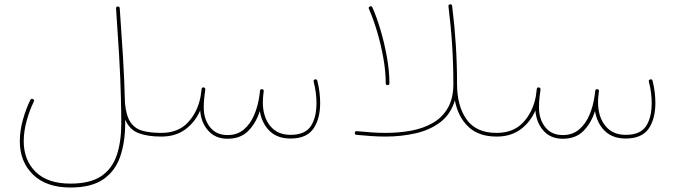

<svg xmlns="http://www.w3.org/2000/svg" viewBox="-20 -629 3064 865"><path d="M69.3 7.3Q69.3 -41 83.7 -91.3Q98.1 -141.6 116.7 -178.7Q120.1 -186.5 128.4 -182.6Q136.2 -179.2 132.3 -170.9Q114.3 -135.3 100.6 -86.7Q86.9 -38.1 86.9 7.3Q86.9 92.3 140.6 145.3Q194.3 198.2 297.4 198.2Q386.2 198.2 436 164.6Q485.8 130.9 506.1 69.8Q526.4 8.8 526.4 -72.3Q526.4 -124 524.9 -177.7Q524.9 -179.2 524.9 -181.2V-183.1Q522.5 -280.3 516.6 -379.9Q510.7 -479.5 502.9 -590.8Q502 -598.6 510.7 -599.6Q518.6 -600.6 519.5 -591.8Q527.8 -475.1 534.2 -370.8Q540.5 -266.6 543 -164.1Q548.3 -107.9 567.4 -79.1Q586.4 -50.3 620.6 -40.3Q654.8 -30.3 706.5 -30.3H707Q715.3 -30.3 715.3 -22Q715.3 -13.7 707 -13.7H706.5Q645 -13.7 604.5 -29.1Q564 -44.4 543.9 -89.8Q543.9 -81.1 543.9 -72.3Q543.9 10.7 521.7 75.9Q499.5 141.1 445.8 178.5Q392.1 215.8 297.4 215.8Q188.5 215.8 128.9 157.7Q69.3 99.6 69.3 7.3Z M698.7 -22Q698.7 -30.3 707 -30.3Q782.7 -30.3 826.7 -77.4Q870.6 -124.5 883.8 -194.8Q885.3 -208 888.2 -228.5Q888.7 -232.4 892.1 -234.4Q892.1 -234.4 892.1 -234.4Q893.1 -234.9 893.6 -234.9Q894 -235.4 894.5 -235.4Q896 -235.8 896 -235.4Q896.5 -235.4 897 -235.4Q904.8 -234.4 904.8 -226.6V-226.1V-225.6V-224.1Q903.3 -209 900.9 -194.8Q897.9 -171.4 897.9 -145Q897.9 -92.3 926 -56.4Q954.1 -20.5 1005.4 -20.5Q1048.8 -20.5 1078.4 -45.4Q1107.9 -70.3 1125.2 -111.1Q1142.6 -151.9 1148.9 -199.7Q1149.9 -209 1151.4 -219.7Q1152.3 -228 1160.6 -227.1Q1169.4 -226.1 1168 -217.8Q1167 -206.5 1165.5 -195.8Q1164.1 -181.6 1164.1 -169.4Q1164.1 -103 1196.8 -62.3Q1229.5 -21.5 1288.6 -21.5Q1354 -21.5 1379.9 -60.1Q1405.8 -98.6 1405.8 -165.5Q1405.8 -186.5 1402.8 -210.4Q1399.9 -234.4 1393.1 -261.2Q1391.1 -269 1398.4 -271Q1407.2 -273.9 1409.7 -265.1Q1416.5 -237.8 1419.4 -212.9Q1422.4 -188 1422.4 -165.5Q1422.4 -92.8 1391.6 -48.8Q1360.8 -4.9 1288.6 -4.9Q1229.5 -4.9 1194.6 -39.1Q1159.7 -73.2 1150.4 -128.9Q1133.8 -75.2 1098.9 -39.6Q1064 -3.9 1005.4 -3.9Q950.2 -3.9 918 -40.5Q885.7 -77.1 881.8 -131.3Q859.4 -79.1 815.4 -46.4Q771.5 -13.7 707 -13.7Q698.7 -13.7 698.7 -22Z M2000.5 -600.1Q1999.5 -608.4 2007.3 -609.4Q2016.1 -610.4 2017.1 -602.1Q2028.3 -510.3 2033.7 -424.6Q2039.1 -338.9 2039.1 -251Q2039.1 -150.9 2082.3 -90.6Q2125.5 -30.3 2216.8 -30.3H2217.3Q2225.6 -30.3 2225.6 -22Q2225.6 -13.7 2217.3 -13.7H2216.8Q2136.7 -13.7 2090.1 -57.9Q2043.5 -102.1 2029.3 -176.8Q2010.7 -114.7 1964.4 -79.1Q1918 -43.5 1853.3 -28.6Q1788.6 -13.7 1716.8 -13.7Q1686.5 -13.7 1653.6 -15.9Q1620.6 -18.1 1585.9 -21.5Q1577.6 -22.5 1578.6 -30.8Q1579.6 -39.1 1587.9 -38.1Q1622.6 -34.7 1654.8 -32.5Q1687 -30.3 1716.8 -30.3Q1778.3 -30.3 1833.3 -40.5Q1888.2 -50.8 1930.9 -75.7Q1973.6 -100.6 1998 -143.3Q2022.5 -186 2022.5 -251Q2022.5 -338.4 2017.1 -423.6Q2011.7 -508.8 2000.5 -600.1ZM1642.1 -588.9Q1638.7 -595.7 1646 -599.6Q1654.3 -604 1657.7 -595.7Q1677.2 -551.8 1694.6 -493.2Q1711.9 -434.6 1723.1 -372.1Q1734.4 -309.6 1734.4 -253.9Q1734.4 -245.6 1726.1 -245.6Q1717.8 -245.6 1717.8 -253.9Q1717.8 -307.6 1706.8 -368.9Q1695.8 -430.2 1678.5 -488Q1661.1 -545.9 1642.1 -588.9Z M2209 -22Q2209 -30.3 2217.3 -30.3Q2293 -30.3 2336.9 -77.4Q2380.9 -124.5 2394 -194.8Q2395.5 -208 2398.4 -228.5Q2398.9 -232.4 2402.3 -234.4Q2402.3 -234.4 2402.3 -234.4Q2403.3 -234.9 2403.8 -234.9Q2404.3 -235.4 2404.8 -235.4Q2406.2 -235.8 2406.2 -235.4Q2406.7 -235.4 2407.2 -235.4Q2415 -234.4 2415 -226.6V-226.1V-225.6V-224.1Q2413.6 -209 2411.1 -194.8Q2408.2 -171.4 2408.2 -145Q2408.2 -92.3 2436.3 -56.4Q2464.4 -20.5 2515.6 -20.5Q2559.1 -20.5 2588.6 -45.4Q2618.2 -70.3 2635.5 -111.1Q2652.8 -151.9 2659.2 -199.7Q2660.2 -209 2661.6 -219.7Q2662.6 -228 2670.9 -227.1Q2679.7 -226.1 2678.2 -217.8Q2677.2 -206.5 2675.8 -195.8Q2674.3 -181.6 2674.3 -169.4Q2674.3 -103 2707 -62.3Q2739.7 -21.5 2798.8 -21.5Q2864.3 -21.5 2890.1 -60.1Q2916 -98.6 2916 -165.5Q2916 -186.5 2913.1 -210.4Q2910.2 -234.4 2903.3 -261.2Q2901.4 -269 2908.7 -271Q2917.5 -273.9 2919.9 -265.1Q2926.8 -237.8 2929.7 -212.9Q2932.6 -188 2932.6 -165.5Q2932.6 -92.8 2901.9 -48.8Q2871.1 -4.9 2798.8 -4.9Q2739.7 -4.9 2704.8 -39.1Q2669.9 -73.2 2660.6 -128.9Q2644 -75.2 2609.1 -39.6Q2574.2 -3.9 2515.6 -3.9Q2460.4 -3.9 2428.2 -40.5Q2396 -77.1 2392.1 -131.3Q2369.6 -79.1 2325.7 -46.4Q2281.7 -13.7 2217.3 -13.7Q2209 -13.7 2209 -22Z"/></svg>

Font: Mikhak-FD Thin
Style: Regular
Weight: 100
Designer: Amin Abedi
Version: Version 3.2